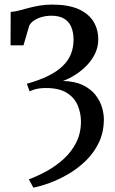

<svg xmlns="http://www.w3.org/2000/svg" viewBox="-20 -586 514 855"><path d="M128.5 249.5 108.5 212.5Q148 198 188.8 175.5Q229.5 153 264 121.5Q298.5 90 319.5 48.5Q340.5 7 340.5 -45Q340.5 -82 326.2 -116.2Q312 -150.5 278 -172.2Q244 -194 185 -194Q168 -194 155.2 -192.2Q142.5 -190.5 132.2 -187.2Q122 -184 112 -179L99.5 -213Q155 -228.5 194.5 -248Q234 -267.5 259 -291.8Q284 -316 295.8 -345.2Q307.5 -374.5 307.5 -409Q307.5 -440 298 -464.2Q288.5 -488.5 266.8 -502.2Q245 -516 208.5 -516Q187 -516 167 -510.5Q147 -505 132.2 -495.2Q117.5 -485.5 110.5 -472.5L84.5 -384H27L27.5 -533Q45.5 -534 65.2 -539.2Q85 -544.5 107.2 -550.5Q129.5 -556.5 155.8 -561Q182 -565.5 213 -565.5Q283 -565.5 328 -546Q373 -526.5 395.2 -491.5Q417.5 -456.5 417.5 -410.5Q417.5 -377.5 404 -348.8Q390.5 -320 367.8 -296Q345 -272 317 -254Q289 -236 260.5 -225.5Q313.5 -224 348.8 -207Q384 -190 404.5 -164Q425 -138 433.8 -109.2Q442.5 -80.5 442.5 -55Q442.5 2.5 420.5 48.5Q398.5 94.5 362.8 129.2Q327 164 284.8 188.8Q242.5 213.5 201.5 228.5Q160.5 243.5 128.5 249.5Z"/></svg>

Font: Merriweather 28pt
Style: Regular
Weight: 400
Version: Version 2.100